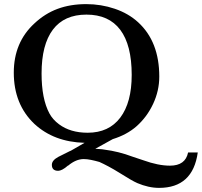

<svg xmlns="http://www.w3.org/2000/svg" viewBox="-20 -684 981 933"><path d="M391 10Q242 6 147 -82Q47 -177 47 -331Q47 -478 147 -570Q198 -618 260 -641Q322 -664 399 -664Q471 -664 537.5 -641.5Q604 -619 651 -576Q754 -482 754 -312Q754 -243 724 -179Q694 -115 643 -70Q596 -29 528 -8L443 39Q455 40 465.5 40.5Q476 41 487 43Q557 52 623 77L677 95Q749 121 806 121Q881 121 894 57H941Q917 229 753 229Q727 229 700.5 223Q674 217 648 206Q634 200 612.5 187.5Q591 175 564 158Q532 138 506.5 124.5Q481 111 463 103Q442 97 422.5 93Q403 89 387 89Q349 89 311 121V120Q295 134 283 140Q271 146 263 146Q232 146 232 117Q232 95 264 78L318 51Q322 49 325 48ZM182 -327Q182 -204 220 -133Q236 -103 267 -80Q322 -39 406 -39Q509 -39 564.5 -112.5Q620 -186 620 -320Q620 -465 564.5 -539Q509 -613 400 -613Q292 -613 237 -540Q182 -467 182 -327Z"/></svg>

Font: New Athena Unicode
Style: Bold
Weight: 700
Designer: J. Rusten 1997; rev. by R. Hancock 2001, 2002, rev. by D. Mastronarde 2002-2021
Foundry: Society for Classical Studies (formerly American Philological Association)
Version: Version 5.008